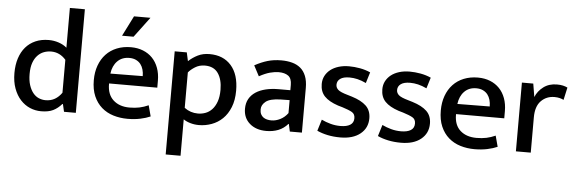

<svg xmlns="http://www.w3.org/2000/svg" viewBox="-55 -897 3925 1313"><g transform="rotate(5 1907.0 -240.5)"><path d="M376 -711H479V0H398L386 -52H382Q356 -22 324 -6Q292 10 241 10Q201 10 164.5 -5.5Q128 -21 99.5 -52Q71 -83 54 -129Q37 -175 37 -235Q37 -291 51.5 -336Q66 -381 93.5 -413Q121 -445 161 -462.5Q201 -480 252 -480Q287 -480 320 -469Q353 -458 376 -438ZM376 -355Q334 -403 275 -403Q249 -403 225 -394Q201 -385 182 -365Q163 -345 152 -314Q141 -283 141 -238Q141 -193 151.5 -161Q162 -129 179 -108Q196 -87 218.5 -77.5Q241 -68 265 -68Q301 -68 328.5 -84Q356 -100 376 -129Z M1019 -220H688V-216Q688 -144 730 -106Q772 -68 841 -68Q879 -68 909.5 -74.5Q940 -81 971 -95L991 -20Q962 -7 922 1.5Q882 10 834 10Q783 10 737 -4Q691 -18 656.5 -48Q622 -78 602 -124Q582 -170 582 -234Q582 -289 598.5 -334.5Q615 -380 645.5 -412.5Q676 -445 719.5 -462.5Q763 -480 816 -480Q862 -480 899.5 -465Q937 -450 963.5 -422.5Q990 -395 1004.5 -355.5Q1019 -316 1019 -268ZM913 -290Q913 -314 907 -335Q901 -356 889 -371.5Q877 -387 857.5 -396.5Q838 -406 811 -406Q761 -406 729.5 -374Q698 -342 691 -288ZM827 -553H748L818 -692H931Z M1324 10Q1294 10 1266 2Q1238 -6 1218 -20V230H1116V-478H1199L1212 -419Q1240 -445 1275 -462.5Q1310 -480 1356 -480Q1450 -480 1504 -419Q1558 -358 1558 -246Q1558 -181 1538.5 -132.5Q1519 -84 1486.5 -52.5Q1454 -21 1411.5 -5.5Q1369 10 1324 10ZM1331 -399Q1293 -399 1263.5 -380.5Q1234 -362 1218 -342V-99Q1259 -68 1311 -68Q1337 -68 1362 -77Q1387 -86 1407 -107Q1427 -128 1439 -161.5Q1451 -195 1451 -243Q1451 -314 1421.5 -356.5Q1392 -399 1331 -399Z M1666 -430Q1712 -455 1754.5 -467.5Q1797 -480 1849 -480Q1889 -480 1922.5 -471Q1956 -462 1980 -442Q2004 -422 2017.5 -388.5Q2031 -355 2031 -307V0H1948L1937 -51H1934Q1906 -19 1869 -4.5Q1832 10 1787 10Q1716 10 1672.5 -28Q1629 -66 1629 -129Q1629 -168 1645 -196.5Q1661 -225 1690 -244Q1719 -263 1759 -272.5Q1799 -282 1847 -282H1927V-318Q1927 -363 1903 -380.5Q1879 -398 1837 -398Q1811 -398 1778.5 -389.5Q1746 -381 1704 -358ZM1928 -214 1865 -213Q1794 -211 1765 -188Q1736 -165 1736 -134Q1736 -114 1742.5 -101Q1749 -88 1760 -80Q1771 -72 1785.5 -68.5Q1800 -65 1815 -65Q1846 -65 1876.5 -80.5Q1907 -96 1928 -125Z M2437 -376Q2405 -391 2377.5 -397.5Q2350 -404 2323 -404Q2281 -404 2259.5 -388.5Q2238 -373 2238 -347Q2238 -327 2254 -312.5Q2270 -298 2320 -284L2350 -275Q2415 -255 2448.5 -223Q2482 -191 2482 -137Q2482 -71 2432 -30.5Q2382 10 2295 10Q2248 10 2207.5 1.5Q2167 -7 2135 -22L2159 -100Q2188 -86 2221 -77Q2254 -68 2289 -68Q2332 -68 2356 -83Q2380 -98 2380 -129Q2380 -158 2358.5 -170.5Q2337 -183 2292 -197L2261 -206Q2198 -227 2167.5 -259Q2137 -291 2137 -343Q2137 -374 2150 -399Q2163 -424 2186 -442Q2209 -460 2241.5 -470Q2274 -480 2313 -480Q2350 -480 2388.5 -473Q2427 -466 2460 -451Z M2853 -376Q2821 -391 2793.5 -397.5Q2766 -404 2739 -404Q2697 -404 2675.5 -388.5Q2654 -373 2654 -347Q2654 -327 2670 -312.5Q2686 -298 2736 -284L2766 -275Q2831 -255 2864.5 -223Q2898 -191 2898 -137Q2898 -71 2848 -30.5Q2798 10 2711 10Q2664 10 2623.5 1.5Q2583 -7 2551 -22L2575 -100Q2604 -86 2637 -77Q2670 -68 2705 -68Q2748 -68 2772 -83Q2796 -98 2796 -129Q2796 -158 2774.5 -170.5Q2753 -183 2708 -197L2677 -206Q2614 -227 2583.5 -259Q2553 -291 2553 -343Q2553 -374 2566 -399Q2579 -424 2602 -442Q2625 -460 2657.5 -470Q2690 -480 2729 -480Q2766 -480 2804.5 -473Q2843 -466 2876 -451Z M3401 -218H3070V-214Q3070 -142 3112 -105Q3154 -68 3223 -68Q3261 -68 3291.5 -74.5Q3322 -81 3353 -95L3373 -20Q3344 -7 3304 1.5Q3264 10 3216 10Q3165 10 3119 -4Q3073 -18 3038.5 -48Q3004 -78 2984 -124Q2964 -170 2964 -234Q2964 -289 2980.5 -334.5Q2997 -380 3027.5 -412.5Q3058 -445 3101.5 -462.5Q3145 -480 3198 -480Q3244 -480 3281.5 -465Q3319 -450 3345.5 -422.5Q3372 -395 3386.5 -355.5Q3401 -316 3401 -268ZM3295 -290Q3295 -314 3289 -335Q3283 -356 3271 -371.5Q3259 -387 3239.5 -396.5Q3220 -406 3193 -406Q3143 -406 3111.5 -374Q3080 -342 3073 -288Z M3500 0V-472H3578L3593 -381Q3610 -423 3648 -451.5Q3686 -480 3740 -480Q3764 -480 3781.5 -476Q3799 -472 3813 -465L3794 -379Q3782 -385 3766.5 -389Q3751 -393 3731 -393Q3676 -393 3639 -355.5Q3602 -318 3602 -242V0Z"/></g></svg>

Font: Ek Mukta Medium
Style: Regular
Weight: 500
Designer: Girish Dalvi and Yashodeep Gholap
Foundry: Ek Type
Version: Version 2.538;PS 1.002;hotconv 16.6.51;makeotf.lib2.5.65220;